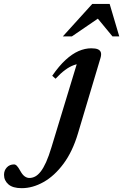

<svg xmlns="http://www.w3.org/2000/svg" viewBox="-244 -697 627 978"><path d="M153 -17Q125.5 75 79.5 137Q33.5 199 -22 230.2Q-77.5 261.5 -133.5 261.5Q-179 261.5 -201.2 242Q-223.5 222.5 -223.5 193.5Q-223.5 171 -209.2 155.8Q-195 140.5 -172.5 140.5Q-165 140.5 -157.8 148Q-150.5 155.5 -140 174.5Q-129.5 193.5 -118 201.5Q-106.5 209.5 -94.5 209.5Q-79 209.5 -64.8 202Q-50.5 194.5 -36.8 177Q-23 159.5 -9.2 129Q4.5 98.5 18.5 52L154 -393.5L176.5 -372.5Q155 -373.5 132.8 -365.5Q110.5 -357.5 87.5 -340.5Q64.5 -323.5 39 -296L22 -311Q56.5 -361 90 -391.8Q123.5 -422.5 156.2 -436.8Q189 -451 221 -451Q243 -451 254.8 -445.8Q266.5 -440.5 269.8 -429.8Q273 -419 268 -402ZM76 -511.5 226 -677H314.5L363.5 -511.5H329L242 -617H276.5L122 -511.5Z"/></svg>

Font: Newsreader 24pt SemiBold
Style: Italic
Weight: 600
Italic angle: -17°
Designer: Hugues Gentile
Foundry: Production Type
Version: Version 1.003